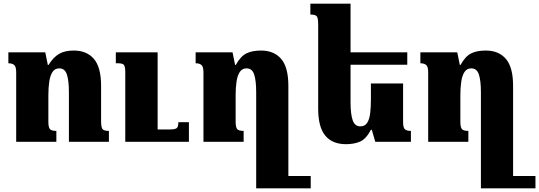

<svg xmlns="http://www.w3.org/2000/svg" viewBox="-20 -780 2965 1056"><path d="M579 -60V0H359V-273Q359 -336 348 -370Q337 -404 306 -404Q282 -404 269 -384.5Q256 -365 251 -331.5Q246 -298 246 -258V-110Q246 -80 254.5 -70Q263 -60 290 -60V0H69V-383Q69 -412 58.5 -422Q48 -432 26 -432V-492H229L243 -423H247Q273 -465 304.5 -483.5Q336 -502 386 -502Q457 -502 496.5 -456Q536 -410 536 -308V-114Q536 -81 543.5 -70.5Q551 -60 579 -60ZM1019 -108V0H669V-383Q669 -415 661 -423.5Q653 -432 629 -432H617V-492H847V-68H913Q942 -68 951.5 -75Q961 -82 961 -108Z M1416 -502Q1487 -502 1526.5 -456Q1566 -410 1566 -308V188H1689V256H1389V-273Q1389 -336 1378 -370Q1367 -404 1336 -404Q1312 -404 1299 -384.5Q1286 -365 1281 -331.5Q1276 -298 1276 -258V-110Q1276 -80 1284.5 -70Q1293 -60 1320 -60V0H1099V-383Q1099 -412 1088.5 -422Q1078 -432 1056 -432V-492H1259L1273 -423H1277Q1303 -470 1334.5 -486Q1366 -502 1416 -502Z M2197 -321V-109Q2197 -78 2207 -69Q2217 -60 2240 -60V0H2044L2025 -66H2020Q1993 -15 1960 -1Q1927 13 1883 13Q1808 13 1769 -34Q1730 -81 1730 -182V-646Q1730 -679 1723 -689.5Q1716 -700 1687 -700V-760H1908V-492H2220V-424H1908V-217Q1908 -154 1919.5 -119.5Q1931 -85 1962 -85Q1987 -85 1999.5 -104.5Q2012 -124 2016 -157.5Q2020 -191 2020 -233V-321Z M2652 -502Q2723 -502 2762.5 -456Q2802 -410 2802 -308V188H2925V256H2625V-273Q2625 -336 2614 -370Q2603 -404 2572 -404Q2548 -404 2535 -384.5Q2522 -365 2517 -331.5Q2512 -298 2512 -258V-110Q2512 -80 2520.5 -70Q2529 -60 2556 -60V0H2335V-383Q2335 -412 2324.5 -422Q2314 -432 2292 -432V-492H2495L2509 -423H2513Q2539 -470 2570.5 -486Q2602 -502 2652 -502Z"/></svg>

Font: Noto Serif Armenian SemiCondensed Black
Style: Regular
Weight: 900
Width: 4
Designer: Monotype Design Team
Foundry: Monotype Imaging Inc.
Version: Version 2.008; ttfautohint (v1.8.4.7-5d5b)